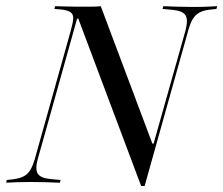

<svg xmlns="http://www.w3.org/2000/svg" viewBox="-42 -591 722 621"><path d="M414.5 10.5 211.3 -530.6H207.3L115.3 -201.6H105.6L187.1 -492.7Q194.4 -518.5 194.8 -531.9Q195.2 -545.2 185.9 -551.6Q176.6 -558.1 154 -560.5L133.9 -562.1L136.3 -571Q148.4 -571 165.7 -570.2Q183.1 -569.4 204.4 -569.4Q225.8 -569.4 250 -569.4H248.4Q260.5 -569.4 269.4 -569.8Q278.2 -570.2 283.9 -571L450.8 -126.6H454.8L558.1 -492.7Q566.9 -527.4 558.1 -541.5Q549.2 -555.6 518.5 -558.9L483.9 -562.1L486.3 -571Q504 -570.2 529.8 -569.4Q555.6 -568.5 582.3 -568.5Q608.1 -568.5 627.8 -569.4Q647.6 -570.2 660.5 -571L658.1 -562.1L636.3 -559.7Q615.3 -557.3 602.4 -550Q589.5 -542.7 581.5 -529.4Q573.4 -516.1 566.9 -492.7L425.8 10.5ZM80.6 -78.2Q71 -44.4 79.8 -29.8Q88.7 -15.3 119.4 -12.1L154 -8.9L151.6 0Q133.9 -0.8 108.1 -1.6Q82.3 -2.4 56.5 -2.4Q29.8 -2.4 10.1 -1.6Q-9.7 -0.8 -21.8 0L-20.2 -8.9L1.6 -11.3Q23.4 -14.5 35.9 -21.4Q48.4 -28.2 56.5 -41.9Q64.5 -55.6 71 -78.2L105.6 -201.6H115.3Z"/></svg>

Font: Playfair 144pt SemiCondensed
Style: Italic
Weight: 400
Width: 4
Italic angle: -15.6°
Designer: Claus Eggers Sørensen
Foundry: Claus Eggers Sørensen
Version: Version 2.203